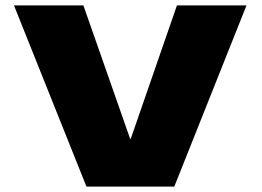

<svg xmlns="http://www.w3.org/2000/svg" viewBox="-20 -695 974 715"><path d="M302 0H629L898 -675H639L466.5 -177H465L290.5 -675H32Z"/></svg>

Font: Anybody Expanded Black
Style: Regular
Weight: 900
Width: 7
Designer: Tyler Finck
Foundry: Etcetera Type Company
Version: Version 1.113;gftools[0.9.25]